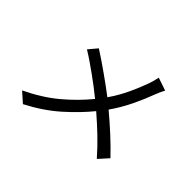

<svg xmlns="http://www.w3.org/2000/svg" viewBox="-161 -1026 1323 1323"><g transform="rotate(45 500.0 -364.5)"><path d="M811 -728Q803 -714 793.5 -692.5Q784 -671 778 -655Q754 -589 716.5 -511Q679 -433 628 -360Q695 -304 757.5 -246.5Q820 -189 874 -132L811 -62Q755 -126 697.5 -181Q640 -236 575 -292Q505 -206 410 -121.5Q315 -37 184 31L113 -32Q245 -95 340.5 -175Q436 -255 510 -346Q482 -369 448 -395Q414 -421 377.5 -447.5Q341 -474 303 -500Q265 -526 229 -548L282 -611Q314 -591 350.5 -566Q387 -541 424 -515Q461 -489 496.5 -463Q532 -437 562 -414Q610 -484 642 -553Q674 -622 697 -686Q702 -701 708 -722Q714 -743 717 -760Z"/></g></svg>

Font: SpoqaHanSansJP-Regular
Style: Regular
Weight: 400
Designer: [Source Han Sans]
Ryoko NISHIZUKA  (kana & ideographs); Paul D. Hunt (Latin, Greek & Cyrillic); Wenlong ZHANG  (bopomofo
Foundry: Spoqa (http://bi.spoqa.com)
Version: Version 1.002.20150607